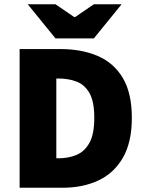

<svg xmlns="http://www.w3.org/2000/svg" viewBox="-20 -880 682 900"><path d="M72 0V-650H264Q363 -650 438.5 -617.5Q514 -585 556 -514Q598 -443 598 -328Q598 -213 556 -140.5Q514 -68 441 -34Q368 0 274 0ZM244 -138H254Q301 -138 339 -154Q377 -170 399.5 -211Q422 -252 422 -328Q422 -404 399.5 -443.5Q377 -483 339 -497.5Q301 -512 254 -512H244ZM240 -700 110 -860H240L328 -800H332L420 -860H550L420 -700Z"/></svg>

Font: Source Sans 3 Black
Style: Regular
Weight: 900
Designer: Paul D. Hunt
Foundry: Adobe
Version: Version 3.046;hotconv 1.0.118;makeotfexe 2.5.65603